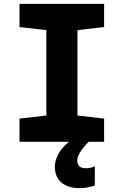

<svg xmlns="http://www.w3.org/2000/svg" viewBox="-20 -734 640 994"><path d="M471 226V127Q449 137 424 137Q380 137 380 97Q380 60 439 0H519V-120L381 -136V-578L519 -594V-714H81V-594L220 -578V-136L81 -120V0H337Q296 34 280 67Q264 100 264 129Q264 182 298 211Q332 240 392 240Q418 240 437.5 235.5Q457 231 471 226Z"/></svg>

Font: Noto Sans Mono UI ExtraBold
Style: Regular
Weight: 800
Designer: Monotype Design team
Foundry: Monotype Imaging Inc.
Version: 1.000